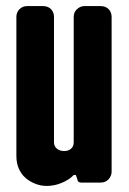

<svg xmlns="http://www.w3.org/2000/svg" viewBox="-20 -602 425 633"><path d="M348 -36Q348 -22 338 -11Q328 0 311 0H248Q236 0 235 -11L230 -25H223Q209 -10 184.5 0.5Q160 11 134 11Q114 11 95.5 3.5Q77 -4 63.5 -16Q50 -28 42 -46Q34 -64 34 -89V-546Q34 -562 44.5 -572Q55 -582 70 -582H121Q138 -582 148 -572Q158 -562 158 -546V-133Q158 -119 168 -111.5Q178 -104 192 -104Q205 -104 214 -111.5Q223 -119 223 -133V-546Q223 -562 234 -572Q245 -582 259 -582H311Q328 -582 338 -572Q348 -562 348 -546Z"/></svg>

Font: H.H. Samuel
Style: Regular
Weight: 900
Width: 1
Designer: deFharo
Foundry: deFharo
Version: Version 1.009